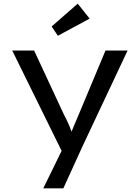

<svg xmlns="http://www.w3.org/2000/svg" viewBox="-20 -802 766 1052"><path d="M217 230 337 -15 338 66 47 -525H167L328 -179Q346 -145 360 -112.5Q374 -80 380 -52L359 -48Q370 -76 384 -110Q398 -144 415 -183L558 -525H679L431 2L327 230ZM297 -606 263 -657 406 -782 471 -700Z"/></svg>

Font: Lexend Exa
Style: Regular
Weight: 400
Designer: Bonnie Shaver-Troup, Thomas Jockin
Foundry: Lexend
Version: Version 1.007